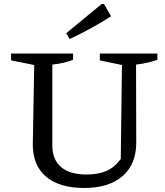

<svg xmlns="http://www.w3.org/2000/svg" viewBox="-20 -924 819 954"><path d="M399 10Q275 10 209 -46Q143 -102 143 -206L150 -601L35 -624V-658H343V-627Q323 -619 298.5 -613Q274 -607 240 -603V-201Q240 -131 283.5 -94Q327 -57 409 -57Q469 -57 509.5 -75Q550 -93 580 -134L586 -601L476 -624V-658H762V-627Q740 -619 714 -613Q688 -607 656 -603L657 -216Q657 -108 589 -49Q521 10 399 10ZM326 -730 309 -759 485 -904H497L532 -843Q482 -811 430.5 -783Q379 -755 326 -730Z"/></svg>

Font: Piazzolla Thin Medium
Style: Regular
Weight: 500
Version: Version 2.005